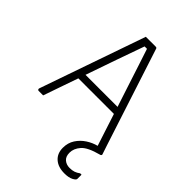

<svg xmlns="http://www.w3.org/2000/svg" viewBox="-273 -828 1195 1195"><g transform="rotate(45 325.0 -230.0)"><path d="M89 0H49Q45 0 42 -4Q39 -8 41 -14Q102 -188 162 -362Q222 -536 283 -710H370Q376 -710 378.5 -707Q381 -704 382 -699Q434 -539 486 -379.5Q538 -220 590 -60Q595 -45 600 -30Q605 -15 610 0Q610 9 599 11Q515 33 486 66Q457 99 457 136Q457 170 476.5 186.5Q496 203 524 203Q547 203 563 197.5Q579 192 595 180H607V217Q607 227 585 238.5Q563 250 526 250Q470 250 438 221.5Q406 193 406 144Q406 100 427.5 67Q449 34 482 12.5Q515 -9 551 -18Q537 -60 519.5 -114.5Q502 -169 482 -230H169Q148 -171 128 -112.5Q108 -54 89 0ZM320 -662Q294 -590 258.5 -488.5Q223 -387 185 -277H467Q444 -347 421 -417.5Q398 -488 377.5 -551Q357 -614 341 -662Z"/></g></svg>

Font: Recursive Sn Lnr St Lt
Style: Regular
Weight: 300
Version: Version 1.079;hotconv 1.0.112;makeotfexe 2.5.65598; ttfautoh